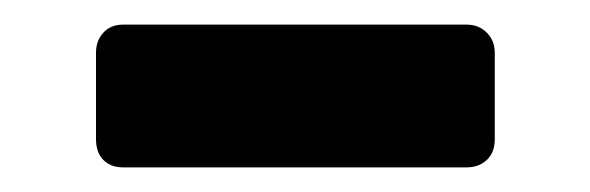

<svg xmlns="http://www.w3.org/2000/svg" viewBox="-20 -741 479 156"><path d="M80 -605Q70 -605 64 -611Q58 -617 58 -628V-698Q58 -708 64 -714.5Q70 -721 80 -721H359Q369 -721 375.5 -714.5Q382 -708 382 -698V-628Q382 -617 375.5 -611Q369 -605 359 -605Z"/></svg>

Font: DVN-Rubik
Style: Bold
Weight: 700
Designer: Hubert and Fischer
Foundry: Hubert & Fischer
Version: Version 2.102